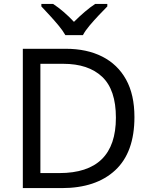

<svg xmlns="http://www.w3.org/2000/svg" viewBox="-20 -964 770 984"><path d="M669 -364Q669 -183 570.5 -91.5Q472 0 296 0H97V-714H317Q425 -714 504 -674Q583 -634 626 -556.5Q669 -479 669 -364ZM574 -361Q574 -504 503.5 -570.5Q433 -637 304 -637H187V-77H284Q574 -77 574 -361ZM315 -784Q302 -807 280 -833.5Q258 -860 234 -886Q210 -912 192 -931V-944H252Q278 -927 306 -903Q334 -879 359 -852Q386 -879 414 -903Q442 -927 468 -944H530V-931Q511 -912 486.5 -886Q462 -860 439.5 -833.5Q417 -807 405 -784Z"/></svg>

Font: Noto Sans Lepcha
Style: Regular
Weight: 400
Designer: Monotype Design Team
Foundry: Monotype Imaging Inc.
Version: Version 2.006; ttfautohint (v1.8.4.7-5d5b)